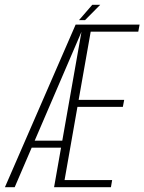

<svg xmlns="http://www.w3.org/2000/svg" viewBox="-50 -777 599 797"><path d="M-29.5 0H11L293 -656L297 -675H264ZM68.5 -164H215.5L220.5 -193H82ZM174.5 0H410.5L415.5 -29.5H218L271.5 -333.5H460L465.5 -362.5H276.5L326.5 -645.5H524L529.5 -675H293.5ZM278 -693.5H303L366 -757H333Z"/></svg>

Font: Anybody Condensed ExtraLight
Style: Italic
Weight: 250
Width: 3
Italic angle: -10°
Version: Version 1.113;gftools[0.9.25]